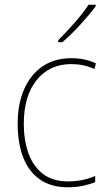

<svg xmlns="http://www.w3.org/2000/svg" viewBox="-20 -785 454 815"><path d="M269 10Q195 10 147.5 -24.5Q100 -59 77.5 -119.5Q55 -180 55 -259Q55 -344 82.5 -406.5Q110 -469 161 -503.5Q212 -538 283 -538Q341 -538 387 -516L381 -492Q357 -503 332.5 -508Q308 -513 283 -513Q190 -513 135.5 -445Q81 -377 81 -260Q81 -190 100.5 -135Q120 -80 161.5 -47.5Q203 -15 270 -15Q300 -15 329.5 -21Q359 -27 384 -38V-12Q363 -3 333 3.5Q303 10 269 10ZM386 -758Q360 -723 320.5 -680Q281 -637 245 -606H227V-614Q261 -648 297 -689Q333 -730 356 -765H386Z"/></svg>

Font: Noto Sans Telugu SemiCondensed Thin
Style: Regular
Weight: 100
Width: 4
Designer: Jelle Bosma - Monotype Design Team
Foundry: Monotype Imaging Inc.
Version: Version 2.005; ttfautohint (v1.8.4.7-5d5b)